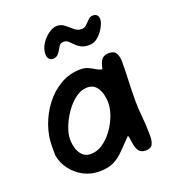

<svg xmlns="http://www.w3.org/2000/svg" viewBox="-142 -886 894 1002"><g transform="rotate(-20 304.5 -385.0)"><path d="M238 10Q192 10 152 -11Q112 -32 85 -67.5Q58 -103 50 -148V-199Q50 -255 70 -312Q90 -369 127 -417.5Q164 -466 215 -495.5Q266 -525 327 -525Q352 -525 370.5 -516Q389 -507 404.5 -497.5Q420 -488 435 -486Q443 -527 457 -540.5Q471 -554 495 -554Q524 -554 534.5 -535.5Q545 -517 545 -489Q545 -434 542.5 -381Q540 -328 540 -272Q540 -228 545 -181Q550 -134 550 -90V-69Q550 -47 541.5 -28.5Q533 -10 504 -10Q477 -10 465.5 -26.5Q454 -43 450.5 -66.5Q447 -90 444 -109L440 -113Q406 -79 379.5 -51Q353 -23 321 -6.5Q289 10 238 10ZM228 -91Q263 -91 294.5 -112.5Q326 -134 351 -168.5Q376 -203 390 -241Q404 -279 404 -312Q404 -337 397 -362.5Q390 -388 373.5 -406Q357 -424 327 -424Q294 -424 262.5 -401Q231 -378 206 -342.5Q181 -307 166 -268.5Q151 -230 151 -199Q151 -174 158.5 -149Q166 -124 183 -107.5Q200 -91 228 -91ZM213 -625Q201 -625 191.5 -634Q182 -643 182 -661Q182 -690 199 -717Q216 -744 241 -762Q266 -780 288 -780Q312 -780 330.5 -765Q349 -750 366.5 -735Q384 -720 404 -720Q422 -720 434 -732Q446 -744 457 -755.5Q468 -767 483 -767Q501 -767 508.5 -756Q516 -745 513 -728Q511 -713 498 -689.5Q485 -666 463.5 -647Q442 -628 414 -628Q386 -628 369 -637.5Q352 -647 340.5 -659Q329 -671 319 -680.5Q309 -690 294 -690Q276 -690 268.5 -679Q261 -668 249 -647Q242 -636 232.5 -630.5Q223 -625 213 -625Z"/></g></svg>

Font: Fuzzy Bubbles
Style: Bold
Weight: 700
Designer: Robert E. Leuschke
Foundry: Robert E. Leuschke
Version: Version 1.010; ttfautohint (v1.8.3)